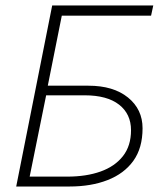

<svg xmlns="http://www.w3.org/2000/svg" viewBox="-20 -679 586 699"><path d="M39 0 170 -659H538L530 -622H205L154 -367H302Q393 -367 446 -324Q499 -281 499 -212Q499 -140 465.5 -93.5Q432 -47 372 -23.5Q312 0 233 0ZM88 -36H225Q294 -36 346 -54.5Q398 -73 427.5 -110.5Q457 -148 457 -205Q457 -264 413.5 -298Q370 -332 288 -332H148Z"/></svg>

Font: Source Sans 3 Light
Style: Italic
Weight: 300
Italic angle: -11°
Designer: Paul D. Hunt
Foundry: Adobe
Version: Version 3.046;hotconv 1.0.118;makeotfexe 2.5.65603